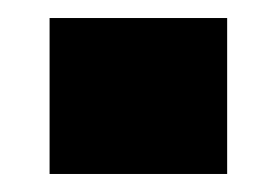

<svg xmlns="http://www.w3.org/2000/svg" viewBox="-20 -393 297 213"><path d="M35 -200V-373H232V-200Z"/></svg>

Font: Foldit ExtraBold
Style: Regular
Weight: 800
Version: Version 1.003